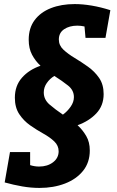

<svg xmlns="http://www.w3.org/2000/svg" viewBox="-20 -740 576 943"><path d="M174 183Q132 183 89 175.5Q46 168 3 156L29 7H128V71Q150 78 172 78Q213 78 240.5 57Q268 36 268 3Q268 -25 246.5 -45.5Q225 -66 192.5 -84Q160 -102 128 -124.5Q96 -147 74.5 -179.5Q53 -212 53 -260Q53 -319 88 -358.5Q123 -398 179 -417Q154 -440 137.5 -471Q121 -502 121 -545Q121 -602 150 -641Q179 -680 230 -700Q281 -720 347 -720Q386 -720 430.5 -712.5Q475 -705 522 -690L498 -554H400L395 -610Q377 -614 360 -614Q321 -614 295 -596.5Q269 -579 269 -546Q269 -517 291.5 -496Q314 -475 346.5 -455.5Q379 -436 412 -412.5Q445 -389 467 -357Q489 -325 489 -278Q489 -221 453 -183Q417 -145 361 -125Q386 -102 403.5 -72Q421 -42 421 -1Q421 58 388 99Q355 140 299 161.5Q243 183 174 183ZM195 -286Q195 -251 223.5 -226.5Q252 -202 289 -177Q311 -193 327 -216Q343 -239 343 -263Q343 -297 314 -320Q285 -343 247 -367Q225 -354 210 -332.5Q195 -311 195 -286Z"/></svg>

Font: Bitter ExtraBold
Style: Italic
Weight: 800
Italic angle: -9°
Designer: Sol Matas, and Bitter project Authors
Foundry: Sol Matas
Version: Version 2.001